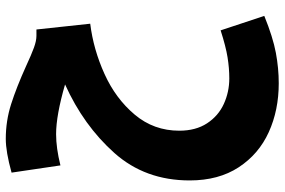

<svg xmlns="http://www.w3.org/2000/svg" viewBox="-180 -410 984 664"><g transform="rotate(-90 312.0 -78.0)"><path d="M589 344Q515 374 461.5 384Q408 394 356 394Q263 394 187 359.5Q111 325 65.5 255.5Q20 186 20 86Q20 -68 115 -174.5Q210 -281 352 -345Q245 -376 180 -376Q132 -376 72 -361L47 -530Q119 -550 164 -550Q226 -550 284 -531.5Q342 -513 415 -480Q456 -461 479.5 -452.5Q503 -444 520 -444H542L562 -258Q473 -247 388 -208.5Q303 -170 247.5 -104Q192 -38 192 50Q192 107 217.5 146Q243 185 284.5 204Q326 223 373 223Q408 223 445.5 217Q483 211 539 193Z"/></g></svg>

Font: Noto Sans Arabic CondBlack
Style: Regular
Weight: 900
Width: 3
Designer: Nadine Chahine
Foundry: Monotype Imaging Inc.
Version: Version 1.001